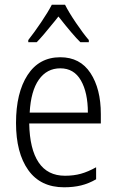

<svg xmlns="http://www.w3.org/2000/svg" viewBox="-20 -785 494 815"><path d="M408 -301V-261H104Q106 -152 144 -95.5Q182 -39 256 -39Q293 -39 323.5 -47.5Q354 -56 388 -75V-24Q357 -6 324.5 2Q292 10 252 10Q152 10 100 -63Q48 -136 48 -263Q48 -391 97 -466.5Q146 -542 236 -542Q320 -542 364 -475Q408 -408 408 -301ZM106 -307H353Q353 -392 323.5 -443.5Q294 -495 236 -495Q179 -495 145 -447Q111 -399 106 -307ZM357 -615V-606H321Q290 -636 228 -715L213 -696Q159 -629 136 -606H100V-615Q126 -648 155 -691Q184 -734 200 -765H256Q272 -733 302.5 -688Q333 -643 357 -615Z"/></svg>

Font: Noto Sans Display Light Narrow
Style: Regular
Weight: 300
Width: 4
Designer: Monotype Design team
Foundry: Monotype Imaging Inc.
Version: Version 1.000